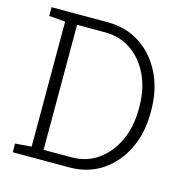

<svg xmlns="http://www.w3.org/2000/svg" viewBox="-105 -810 880 909"><g transform="rotate(15 335.0 -355.5)"><path d="M314.5 0H37.1V-42.5L116.7 -48.8V-661.6L37.1 -668V-710.9H312Q402.3 -710.9 471.7 -666Q540.5 -620.6 579.8 -541.7Q619.1 -462.9 619.1 -361.3V-349.6Q619.1 -247.6 580.6 -169.9Q542 -90.8 473.4 -45.4Q404.8 0 314.5 0ZM312 -661.6H175.3V-48.8H312Q386.7 -48.8 441.9 -88.9Q497.6 -128.4 529.1 -196.5Q560.5 -264.6 560.5 -349.6V-362.3Q560.5 -448.7 529.3 -516.1Q498 -583.5 442.1 -622.6Q386.2 -661.6 312 -661.6Z"/></g></svg>

Font: Battambang Light
Style: Regular
Weight: 300
Designer: Danh Hong
Version: Version 8.002; ttfautohint (v1.8.3)